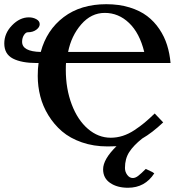

<svg xmlns="http://www.w3.org/2000/svg" viewBox="-28 -678 854 905"><path d="M465.8 -617.2Q401.9 -617.2 355 -563.2Q308.1 -509.3 293 -433.1H651.9Q629.9 -522.5 580.3 -569.8Q530.8 -617.2 465.8 -617.2ZM689.9 132.8 699.2 139.2Q655.3 207 575.2 207Q524.4 207 491.2 184.3Q458 161.6 458 120.1Q458 72.8 521 11.2Q507.8 12.2 479 12.2Q413.1 12.2 357.7 -7.1Q302.2 -26.4 264.4 -58.8Q226.6 -91.3 200.2 -134.3Q173.8 -177.2 161.9 -224.1Q149.9 -271 149.9 -319.8Q149.9 -355.5 153.8 -380.9H146Q73.7 -380.9 33 -401.9Q-7.8 -422.9 -7.8 -473.1Q-7.8 -521 28.8 -558.6Q65.4 -596.2 107.9 -596.2Q127.9 -596.2 143.6 -587.4Q159.2 -578.6 159.2 -564Q159.2 -549.8 143.1 -537.8Q127 -525.9 103 -525.9Q93.3 -525.9 84.7 -512.5Q76.2 -499 76.2 -481Q76.2 -435.1 164.1 -433.1Q191.9 -536.6 272.2 -597.4Q352.5 -658.2 473.1 -658.2Q533.2 -658.2 582.5 -643.1Q631.8 -627.9 665.5 -602.3Q699.2 -576.7 723.1 -541Q747.1 -505.4 759.5 -465.6Q772 -425.8 775.9 -380.9H283.2Q282.2 -372.1 282.2 -349.1Q282.2 -259.3 310.1 -185.8Q337.9 -112.3 386.5 -70.6Q435.1 -28.8 494.1 -28.8Q522.9 -28.8 551 -37.8Q579.1 -46.9 606.2 -64.9Q633.3 -83 653.6 -99.9Q673.8 -116.7 701.2 -143.1L741.2 -101.1Q689 -51.8 642.1 -24.9Q601.6 7.3 581.3 38.6Q561 69.8 561 113.8Q561 131.8 571.8 146.5Q582.5 161.1 598.1 161.1Q609.9 161.1 622.8 151.4Q635.7 141.6 659.2 118.2Z"/></svg>

Font: Linux Libertine G
Style: Semibold
Weight: 600
Designer: Philipp H. Poll
Foundry: Philipp H. Poll
Version: Version 5.1.1